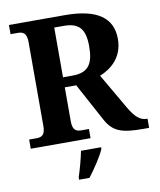

<svg xmlns="http://www.w3.org/2000/svg" viewBox="-99 -792 909 1091"><g transform="rotate(-10 355.5 -246.5)"><path d="M28 0H373V-53H330C303 -53 279 -60 279 -113V-310H345L464 -90C505 -15 558 0 678 0H711V-53H707C669 -53 641 -77 607 -135L488 -340C555 -367 624 -423 624 -529C624 -649 539 -714 350 -714H28V-661H70C97 -661 121 -653 121 -600V-113C121 -60 97 -53 70 -53H28ZM335 -368H279V-655H333C422 -655 456 -616 456 -515C456 -417 427 -368 335 -368ZM268 208V221H328C361 178 405 113 423 71V61H307C299 105 281 168 268 208Z"/></g></svg>

Font: Noto Serif NP Hmong
Style: Bold
Weight: 700
Designer: Dalton Maag Ltd
Foundry: Dalton Maag Ltd
Version: Version 1.001